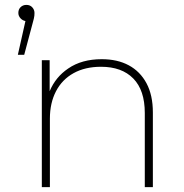

<svg xmlns="http://www.w3.org/2000/svg" viewBox="-20 -765 751 785"><path d="M53 -541 84 -679Q73 -681 65 -689Q55 -699 55 -712Q55 -727 64.5 -736Q74 -745 88 -745Q103 -745 112 -735Q121 -725 121 -712Q121 -707 120.5 -701Q120 -695 118.5 -689.5Q117 -684 115 -676L79 -541ZM151 0V-519H183V-392Q207 -450 259 -485Q314 -523 396 -523Q460 -523 506.5 -498Q553 -473 579 -424.5Q605 -376 605 -305V0H572V-303Q572 -396 525 -444Q478 -492 393 -492Q328 -492 281 -466Q234 -440 209 -392Q184 -344 184 -280V0Z"/></svg>

Font: Montserrat Thin ExtraLight
Style: Regular
Weight: 250
Version: Version 9.000